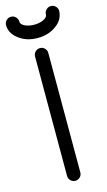

<svg xmlns="http://www.w3.org/2000/svg" viewBox="-183 -1044 609 1092"><g transform="rotate(-15 121.5 -498.0)"><path d="M78.1 -742.2Q78.1 -758.3 89.6 -769.8Q101.1 -781.2 117.2 -781.2Q133.3 -781.2 144.8 -769.8Q156.2 -758.3 156.2 -742.2V-39.1Q156.2 -22.9 144.8 -11.5Q133.3 0 117.2 0Q101.1 0 89.6 -11.5Q78.1 -22.9 78.1 -39.1ZM-35.2 -957Q-35.2 -973.1 -23.7 -984.6Q-12.2 -996.1 3.9 -996.1Q20 -996.1 31.5 -984.6Q43 -973.1 43 -957Q43 -940.9 65.9 -929.4Q88.9 -918 121.1 -918Q153.3 -918 176.5 -929.4Q199.7 -940.9 199.7 -957Q199.7 -973.1 211.2 -984.6Q222.7 -996.1 238.8 -996.1Q254.9 -996.1 266.4 -984.6Q277.8 -973.1 277.8 -957Q275.4 -905.8 231.9 -874.5Q186 -839.8 121.1 -839.8Q56.2 -839.8 10.5 -874.3Q-35.2 -908.7 -35.2 -957Z"/></g></svg>

Font: Comfortaa
Style: Regular
Weight: 400
Designer: Johan Aakerlund - aajohan
Foundry: Johan Aakerlund
Version: Version 2.004 2013